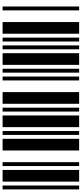

<svg xmlns="http://www.w3.org/2000/svg" viewBox="405 -1035 630 1480"><g transform="rotate(-90 720.0 -295.0)"><path d="M0 0V-590H30V0ZM60 0V-590H150V0ZM180 0V-590H210V0ZM300 0V-590H390V0ZM420 0V-590H450V0Z M480 0V-590H570V0ZM600 0V-590H630V0ZM660 0V-590H750V0ZM840 0V-590H870V0ZM900 0V-590H930V0Z M960 0V-590H1050V0ZM1080 0V-590H1110V0ZM1140 0V-590H1170V0ZM1200 0V-590H1290V0ZM1380 0V-590H1410V0Z"/></g></svg>

Font: Libre Barcode 39
Style: Regular
Weight: 400
Version: Version 1.005; ttfautohint (v1.8.3)